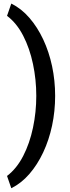

<svg xmlns="http://www.w3.org/2000/svg" viewBox="-20 -815 387 1054"><path d="M179.2 -288.6Q179.2 -377.9 161.1 -463.6Q143.1 -549.3 107.4 -618.7Q71.8 -688 18.6 -728L42 -795.4Q97.2 -768.1 141.4 -717Q185.5 -666 217.3 -598.4Q249 -530.8 265.9 -451.7Q282.7 -372.6 282.7 -288.6Q282.7 -204.6 265.9 -125.5Q249 -46.4 217.3 21.2Q185.5 88.9 141.4 139.9Q97.2 190.9 42 218.3L18.6 150.9Q71.8 110.4 107.4 41Q143.1 -28.3 161.1 -114Q179.2 -199.7 179.2 -288.6Z"/></svg>

Font: Vazirmatn FD Medium
Style: Regular
Weight: 500
Designer: Saber Rastikerdar
Foundry: Saber Rastikerdar
Version: Version 33.003